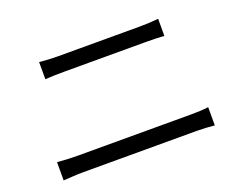

<svg xmlns="http://www.w3.org/2000/svg" viewBox="-97 -830 1193 949"><g transform="rotate(-20 500.0 -355.5)"><path d="M92 -60C126 -62 161 -65 197 -65H796C823 -65 857 -63 887 -60V-156C858 -152 826 -151 796 -151H197C161 -151 126 -153 92 -156ZM178 -561C209 -563 242 -564 277 -564H705C738 -564 776 -563 804 -561V-651C776 -648 741 -646 705 -646H276C244 -646 210 -648 178 -651Z"/></g></svg>

Font: Noto Sans CJK TC Regular
Style: Regular
Weight: 400
Designer: Ryoko NISHIZUKA (kana & ideographs); Paul D. Hunt (Latin, Greek & Cyrillic); Wenlong ZHANG (bopomofo); Sandoll Communica
Foundry: Adobe Systems Incorporated
Version: Version 1.001;PS 1.001;hotconv 1.0.78;makeotf.lib2.5.61930